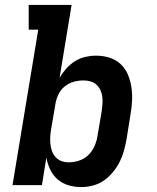

<svg xmlns="http://www.w3.org/2000/svg" viewBox="-20 -755 640 783"><path d="M312 8Q284 8 259 0.5Q234 -7 215 -23.5Q196 -40 185 -63Q174 -86 169 -112L151 0H31L136 -634H97V-735H272L223 -438Q235 -458 250.5 -475.5Q266 -493 286 -505.5Q306 -518 328 -523Q350 -528 371 -528Q400 -528 426 -520Q452 -512 471.5 -494Q491 -476 501.5 -451Q512 -426 516 -399Q520 -372 518.5 -343.5Q517 -315 512 -287L496 -187Q492 -164 485.5 -140.5Q479 -117 468 -95Q457 -73 440.5 -53Q424 -33 404 -19Q384 -5 359.5 1.5Q335 8 312 8ZM261 -93Q282 -93 304 -100.5Q326 -108 342 -124.5Q358 -141 366.5 -161.5Q375 -182 378 -203L395 -303Q397 -318 398 -333Q399 -348 397 -362Q395 -376 389 -388.5Q383 -401 373 -410Q363 -419 349 -423Q335 -427 320 -427Q300 -427 280.5 -421.5Q261 -416 244 -402.5Q227 -389 218 -369.5Q209 -350 206 -331L189 -231Q186 -215 185 -199Q184 -183 185.5 -168Q187 -153 192 -139Q197 -125 207 -114Q217 -103 231 -98Q245 -93 261 -93Z"/></svg>

Font: Iosevka HT Extended
Style: Bold Italic
Weight: 700
Width: 7
Italic angle: -9°
Monospace: yes
Designer: Belleve Invis
Foundry: Belleve Invis
Version: Version 32.3.0; ttfautohint (v1.8.4)